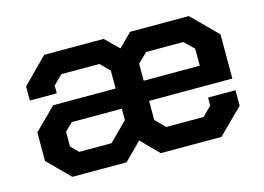

<svg xmlns="http://www.w3.org/2000/svg" viewBox="-74 -631 1052 764"><g transform="rotate(-15 452.5 -249.0)"><path d="M512 -213V-134L551 -95H705L742 -132V-165H855V-101L753 0H503L433 -71L362 0H139L50 -89V-207L139 -295H396V-369L359 -406H202L165 -369V-337H54V-395L156 -498H401L456 -444L510 -498H752L855 -395V-213ZM512 -296H743V-366L704 -404H551L512 -366ZM399 -211H193L161 -180V-119L191 -89H324L399 -164Z"/></g></svg>

Font: Chakra Petch SemiBold
Style: Regular
Weight: 600
Designer: Katatrad Aksorn Co.,Ltd.
Foundry: Cadson Demak Co.,Ltd.
Version: Version 1.000; ttfautohint (v1.6)